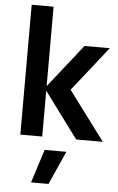

<svg xmlns="http://www.w3.org/2000/svg" viewBox="-66 -809 692 1127"><g transform="rotate(5 280.0 -245.5)"><path d="M203 -270V0H74V-765H203V-297L404 -551H553L345 -288L560 0H403ZM224 77H352L264 274H161Z"/></g></svg>

Font: Application Semibold
Style: Regular
Weight: 600
Designer: Wei Huang
Foundry: Wei Huang
Version: Version 0.012